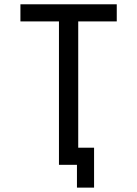

<svg xmlns="http://www.w3.org/2000/svg" viewBox="-20 -752 626 876"><path d="M249 0V-654.3H73.2V-732.4H512.7V-654.3H336.9V-78.1H409.2V104H331.1V0Z"/></svg>

Font: Consola Mono
Style: Book
Weight: 400
Monospace: yes
Version: Version 2.001